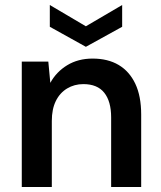

<svg xmlns="http://www.w3.org/2000/svg" viewBox="-20 -747 643 767"><path d="M67 0V-501H173L181 -416Q205 -460 248.5 -486.5Q292 -513 350 -513Q411 -513 454 -487.5Q497 -462 520.5 -412.5Q544 -363 544 -289V0H424V-278Q424 -342 396.5 -376.5Q369 -411 313 -411Q277 -411 248 -393.5Q219 -376 203 -343.5Q187 -311 187 -264V0ZM323 -560 179 -640V-727L323 -642L468 -727V-640Z"/></svg>

Font: DM Sans 18pt SemiBold
Style: Regular
Weight: 600
Designer: Colophon Foundry, Jonny Pinhorn
Foundry: Colophon Foundry
Version: Version 4.004;gftools[0.9.30]